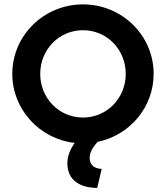

<svg xmlns="http://www.w3.org/2000/svg" viewBox="-20 -658 776 898"><path d="M434.7 220.8 455.6 131.9C423.6 131.2 399.3 115.3 399.3 80.6C399.3 53.5 414.6 30.6 436.1 5.6C586.1 -25 698.6 -155.6 698.6 -312.5C698.6 -492.4 550.7 -637.5 368.1 -637.5C185.4 -637.5 37.5 -492.4 37.5 -312.5C37.5 -145.8 165.3 -8.3 329.2 10.4C307.6 41.7 295.1 72.9 295.1 106.2C295.1 184.7 354.2 220.8 434.7 220.8ZM368.1 -108.3C255.6 -108.3 168.1 -199.3 168.1 -312.5C168.1 -425.7 255.6 -516.7 368.1 -516.7C480.6 -516.7 568.1 -425.7 568.1 -312.5C568.1 -199.3 480.6 -108.3 368.1 -108.3Z"/></svg>

Font: Afacad
Style: Bold
Weight: 700
Designer: Kristian Moeller
Foundry: Dicotype
Version: Version 1.000